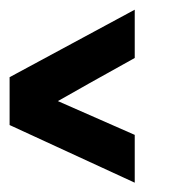

<svg xmlns="http://www.w3.org/2000/svg" viewBox="-20 -571 400 400"><path d="M0 -410.2Q0 -377 0 -310.5Q86.9 -270.5 260.7 -190.4Q260.7 -223.6 260.7 -290Q207 -313.5 100.6 -360.4Q153.3 -390.6 260.7 -450.2Q260.7 -483.4 260.7 -550.8Q173.8 -503.9 0 -410.2Z"/></svg>

Font: Encounter VC
Style: Regular
Weight: 400
Designer: Silver Alicorn
Version: Version 1.0